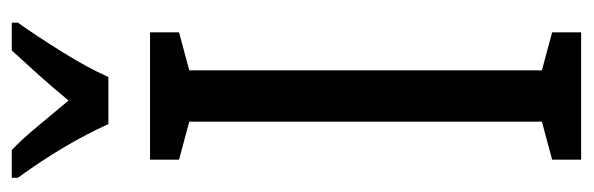

<svg xmlns="http://www.w3.org/2000/svg" viewBox="-352 -630 983 318"><g transform="rotate(-90 139.0 -471.5)"><path d="M244 0H33V-48L96 -65V-649L33 -666V-714H244V-666L181 -649V-65L244 -48ZM260 -943H214Q190 -917 173 -898Q156 -879 131 -849Q109 -875 88 -900.5Q67 -926 49 -943H3V-933Q59 -856 92 -783H170Q185 -817 211.5 -859.5Q238 -902 260 -933Z"/></g></svg>

Font: Noto Sans Display Condensed
Style: Regular
Weight: 400
Width: 3
Designer: Monotype Design Team
Foundry: Monotype Imaging Inc.
Version: Version 1.900